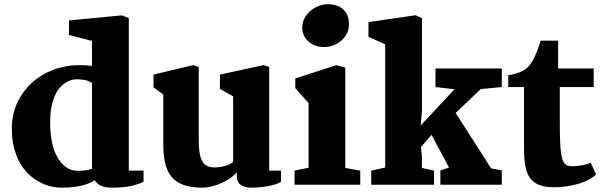

<svg xmlns="http://www.w3.org/2000/svg" viewBox="-20 -868 2845 902"><path d="M35.6 -264.2Q35.6 -329.6 60.8 -384.3Q85.9 -439 129.2 -478.5Q172.4 -518.1 230.2 -540Q288.1 -562 353.5 -562Q364.7 -562 379.2 -561.5Q393.6 -561 412.1 -558.1V-675.8L304.2 -703.6V-772L553.2 -795.9L585 -782.7V-66.4H654.3V-14.2Q637.7 -4.9 600.8 4.4Q564 13.7 505.9 13.7Q474.1 13.7 454.3 4.6Q434.6 -4.4 424.8 -21.5Q415 -14.6 401.1 -8.3Q387.2 -2 368.2 2.9Q349.1 7.8 324.2 10.7Q299.3 13.7 268.1 13.7Q242.7 13.7 215.6 6.8Q188.5 0 162.6 -14.4Q136.7 -28.8 113.5 -51Q90.3 -73.2 73 -104Q55.7 -134.8 45.7 -174.6Q35.6 -214.4 35.6 -264.2ZM311 -71.8Q327.1 -65.4 345.2 -65.4Q367.2 -65.4 384 -68.1Q400.9 -70.8 412.1 -74.7V-478.5Q394.5 -489.7 375 -492.7Q355.5 -495.6 338.4 -495.6Q330.6 -495.6 318.8 -492.9Q307.1 -490.2 293.7 -482.9Q280.3 -475.6 266.6 -462.2Q252.9 -448.7 241.9 -427Q231 -405.3 223.6 -374.5Q216.3 -343.8 215.8 -301.3Q214.8 -252 221.7 -212.9Q228.5 -173.8 241.5 -145.3Q254.4 -116.7 272.5 -98.1Q290.5 -79.6 311 -71.8Z M747.1 -423.8 701.2 -458V-517.6L887.7 -562L913.6 -553.7V-213.9Q913.6 -180.7 916.7 -156Q919.9 -131.3 928.2 -114.7Q936.5 -98.1 950.9 -89.8Q965.3 -81.5 988.3 -81.5Q1000.5 -81.5 1013.4 -83.5Q1026.4 -85.4 1038.1 -88.6Q1049.8 -91.8 1059.6 -96.7Q1069.3 -101.6 1075.2 -107.4V-415.5L1013.2 -450.2V-517.6L1217.3 -562L1244.6 -553.7V-66.4H1300.3V-14.2Q1292 -8.3 1277.1 -3.2Q1262.2 2 1243.2 5.6Q1224.1 9.3 1203.1 11.5Q1182.1 13.7 1162.1 13.7Q1147.5 13.7 1134.8 10.7Q1122.1 7.8 1112.5 1.5Q1103 -4.9 1097.7 -15.1Q1092.3 -25.4 1092.3 -40V-58.6Q1078.1 -41.5 1057.9 -28.3Q1037.6 -15.1 1015.1 -5.6Q992.7 3.9 970.7 8.8Q948.7 13.7 931.2 13.7Q879.9 13.7 844.7 1.7Q809.6 -10.3 787.8 -35.2Q766.1 -60.1 756.6 -98.6Q747.1 -137.2 747.1 -190.9Z M1500.5 -647Q1481.4 -647 1463.1 -653.3Q1444.8 -659.7 1430.9 -671.4Q1417 -683.1 1408.4 -700.2Q1399.9 -717.3 1399.9 -738.8Q1399.9 -762.2 1410.6 -782.2Q1421.4 -802.2 1438.5 -816.9Q1455.6 -831.5 1476.8 -839.8Q1498 -848.1 1519.5 -848.1Q1545.9 -848.1 1564.7 -840.8Q1583.5 -833.5 1595.7 -820.8Q1607.9 -808.1 1613.8 -791.5Q1619.6 -774.9 1619.6 -755.9Q1619.6 -731 1609.6 -710.9Q1599.6 -690.9 1582.8 -676.5Q1565.9 -662.1 1544.4 -654.5Q1522.9 -647 1500.5 -647ZM1363.8 -66.4 1429.7 -80.1V-383.8L1367.2 -454.1V-499.5L1560.5 -562L1602.1 -549.8V-79.1L1672.4 -66.4V0H1363.8Z M1724.1 -66.4 1789.6 -81.1V-660.2L1710.9 -694.8V-764.2L1932.6 -796.4L1962.4 -782.7V-347.2L1956.1 -278.3L2115.2 -448.7L2025.9 -459V-546.4H2337.4V-459L2238.8 -449.7L2120.6 -337.4L2287.1 -77.1L2337.4 -67.4V0H2048.8V-67.4L2089.4 -80.6L2007.3 -234.4L1957.5 -177.2L1961.9 -136.7V-79.1L2019 -66.4V0H1724.1Z M2441.9 -459H2367.7V-514.2Q2394.5 -518.6 2417.5 -526.9Q2440.4 -535.2 2457 -549.8Q2472.7 -564 2488.3 -594Q2503.9 -624 2520 -676.8H2602.1V-546.4H2769V-459H2609.9V-280.8Q2609.9 -215.3 2612.8 -177Q2615.7 -138.7 2622.6 -118.7Q2629.4 -98.6 2640.9 -92.8Q2652.3 -86.9 2669.9 -86.9Q2679.7 -86.9 2691.9 -88.1Q2704.1 -89.4 2715.8 -91.6Q2727.5 -93.8 2737.8 -96.9Q2748 -100.1 2754.9 -104L2780.3 -48.8Q2768.6 -36.6 2748.8 -25.6Q2729 -14.6 2702.9 -6.3Q2676.8 2 2646.2 6.8Q2615.7 11.7 2583 11.7Q2540.5 11.7 2513.2 1Q2485.8 -9.8 2470 -31.7Q2454.1 -53.7 2448 -87.6Q2441.9 -121.6 2441.9 -168.5Z"/></svg>

Font: Merriweather
Style: Heavy
Weight: 900
Version: Version 1.003